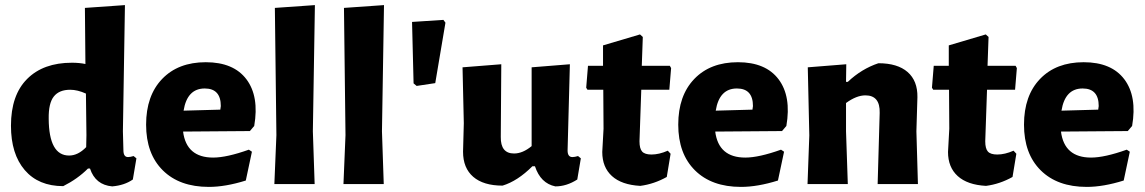

<svg xmlns="http://www.w3.org/2000/svg" viewBox="-20 -722 4490 753"><path d="M470 -702 462 -207 464 -133Q464 -106 482 -106Q491 -106 504 -110L515 -101L501 -18Q468 5 420 9Q354 3 333 -61H325Q284 -20 228 8Q131 8 77 -55Q23 -118 23 -229Q23 -349 86.5 -412.5Q150 -476 262 -476Q291 -476 315 -471L313 -691ZM255 -370Q212 -370 191 -343.5Q170 -317 171 -256Q172 -112 251 -112Q286 -112 318 -145L319 -192L317 -355Q284 -370 255 -370Z M799 11Q684 11 618.5 -54Q553 -119 553 -233Q553 -347 616 -412.5Q679 -478 787 -478Q896 -478 946.5 -411Q997 -344 977 -228L960 -208L698 -206Q711 -104 816 -104Q869 -104 956 -135L968 -127L944 -14Q864 11 799 11ZM783 -375Q714 -375 700 -288L844 -292L846 -306Q846 -375 783 -375Z M1215 -702 1207 -207 1214 0H1056L1064 -192L1058 -691Z M1486 -702 1478 -207 1485 0H1327L1335 -192L1329 -691Z M1719 -644 1727 -633 1687 -396 1614 -385 1602 -395 1596 -636Z M1951 6Q1876 6 1836 -28.5Q1796 -63 1796 -127L1799 -239L1794 -458L1946 -470L1944 -185Q1943 -120 1996 -120Q2030 -120 2065 -149V-458L2215 -470L2206 -132Q2206 -106 2225 -106Q2234 -106 2247 -110L2258 -101L2244 -18Q2202 9 2158 9Q2100 -3 2078 -70H2068Q2010 -12 1951 6Z M2491 7Q2418 3 2380 -31.5Q2342 -66 2342 -126L2347 -217L2346 -370H2284L2279 -378L2286 -464H2345V-544L2490 -587L2501 -577L2497 -464H2607L2612 -455L2605 -370H2495L2488 -168Q2488 -139 2498.5 -127.5Q2509 -116 2535 -116Q2565 -116 2599 -131L2610 -119L2595 -28Q2545 0 2491 7Z M2886 11Q2771 11 2705.5 -54Q2640 -119 2640 -233Q2640 -347 2703 -412.5Q2766 -478 2874 -478Q2983 -478 3033.5 -411Q3084 -344 3064 -228L3047 -208L2785 -206Q2798 -104 2903 -104Q2956 -104 3043 -135L3055 -127L3031 -14Q2951 11 2886 11ZM2870 -375Q2801 -375 2787 -288L2931 -292L2933 -306Q2933 -375 2870 -375Z M3299 -470 3298 -401H3305Q3359 -452 3425 -474Q3500 -474 3539.5 -439.5Q3579 -405 3578 -341L3574 -207L3580 0H3422L3430 -279Q3432 -348 3374 -348Q3339 -348 3298 -318V-207L3305 0H3147L3154 -191L3148 -458Z M3847 7Q3774 3 3736 -31.5Q3698 -66 3698 -126L3703 -217L3702 -370H3640L3635 -378L3642 -464H3701V-544L3846 -587L3857 -577L3853 -464H3963L3968 -455L3961 -370H3851L3844 -168Q3844 -139 3854.5 -127.5Q3865 -116 3891 -116Q3921 -116 3955 -131L3966 -119L3951 -28Q3901 0 3847 7Z M4242 11Q4127 11 4061.5 -54Q3996 -119 3996 -233Q3996 -347 4059 -412.5Q4122 -478 4230 -478Q4339 -478 4389.5 -411Q4440 -344 4420 -228L4403 -208L4141 -206Q4154 -104 4259 -104Q4312 -104 4399 -135L4411 -127L4387 -14Q4307 11 4242 11ZM4226 -375Q4157 -375 4143 -288L4287 -292L4289 -306Q4289 -375 4226 -375Z"/></svg>

Font: Alegreya Sans SC ExtraBold
Style: Regular
Weight: 800
Designer: Juan Pablo del Peral
Foundry: Huerta Tipografica
Version: Version 2.007